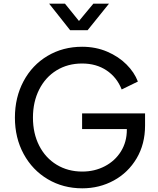

<svg xmlns="http://www.w3.org/2000/svg" viewBox="-20 -1011 857 1043"><path d="M61 -372Q61 -482 108 -570Q155 -658 238.5 -707.5Q322 -757 426 -757Q500 -757 562 -730.5Q624 -704 667 -661Q710 -618 729 -568L641 -525Q615 -591 559 -628.5Q503 -666 426 -666Q348 -666 287.5 -629Q227 -592 193 -525Q159 -458 159 -372Q159 -286 193 -219.5Q227 -153 288 -116Q349 -79 427 -79Q494 -79 549.5 -108Q605 -137 637 -188.5Q669 -240 669 -306V-310H426V-395H768V-329Q768 -228 722 -150.5Q676 -73 598 -30.5Q520 12 427 12Q323 12 239.5 -37.5Q156 -87 108.5 -174.5Q61 -262 61 -372ZM247 -991H333L409 -897L487 -991H572L456 -847H361Z"/></svg>

Font: Evergrow Sans 
Style: Medium
Weight: 500
Foundry: 10Web
Version: Version 1.000